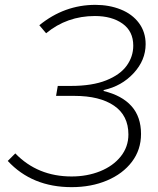

<svg xmlns="http://www.w3.org/2000/svg" viewBox="-20 -758 650 791"><path d="M12 -95 43 -126Q135 -31 275 -31Q339 -31 392.5 -52.5Q446 -74 477.5 -113.5Q509 -153 509 -204Q509 -282 450 -322.5Q391 -363 286 -363H211L218 -404H272Q360 -404 417.5 -427Q475 -450 502 -487.5Q529 -525 529 -570Q529 -629 485 -660.5Q441 -692 371 -692Q256 -692 170 -621L142 -654Q245 -738 373 -738Q430 -738 477.5 -719Q525 -700 552.5 -663Q580 -626 580 -576Q580 -510 530.5 -456.5Q481 -403 407 -387V-383Q482 -365 521.5 -321Q561 -277 561 -206Q561 -141 523.5 -91.5Q486 -42 421 -14.5Q356 13 275 13Q112 13 12 -95Z"/></svg>

Font: Nebula Sans Light
Style: Regular
Weight: 300
Italic angle: -9°
Designer: Paul D. Hunt for Adobe (as Source Sans)
Foundry: Nebula Entertainment & Broadcasting LLC
Version: Version 1.010